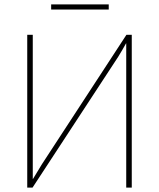

<svg xmlns="http://www.w3.org/2000/svg" viewBox="-20 -847 718 867"><path d="M575 -690V0H550V-583Q550 -600 550 -617Q550 -634 550 -651H549Q541 -637 532 -621Q523 -605 514 -591L127 0H103V-690H128V-110Q128 -92 128 -74.5Q128 -57 128 -39H129Q138 -53 149 -72Q160 -91 169 -105L551 -690ZM471 -827V-804H211V-827Z"/></svg>

Font: Exo 2 Thin
Style: Regular
Weight: 250
Designer: Natanael Gama
Foundry: Natanael Gama
Version: Version 2.010